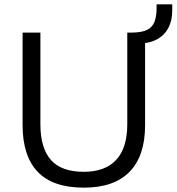

<svg xmlns="http://www.w3.org/2000/svg" viewBox="-20 -855 813 884"><path d="M366 9Q223 9 153.5 -64Q84 -137 84 -279V-705H166V-283Q166 -174 214 -119Q262 -64 366 -64Q464 -64 515 -119Q566 -174 566 -283V-705H648V-279Q648 -137 576.5 -64Q505 9 366 9ZM632 -655 591 -683V-705Q634 -706 657.5 -717.5Q681 -729 691 -754Q701 -779 701 -818V-835H773V-807Q773 -762 756.5 -729Q740 -696 708.5 -677Q677 -658 632 -655Z"/></svg>

Font: Mulish ExtraLight
Style: Regular
Weight: 400
Version: Version 3.603